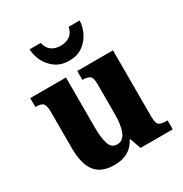

<svg xmlns="http://www.w3.org/2000/svg" viewBox="-179 -903 996 1047"><g transform="rotate(-30 319.0 -379.0)"><path d="M242 10Q160 10 122.5 -38.5Q85 -87 85 -188V-409Q85 -452 74.5 -466Q64 -480 29 -480H25V-536H250V-222Q250 -155 262.5 -117.5Q275 -80 310 -80Q348 -80 364.5 -120.5Q381 -161 381 -230V-418Q381 -461 365.5 -470.5Q350 -480 324 -480H321V-536H546V-118Q546 -74 561.5 -65Q577 -56 603 -56H613V0H410L386 -69H382Q359 -27 324.5 -8.5Q290 10 242 10ZM313 -606Q262 -606 227 -631Q192 -656 174 -693.5Q156 -731 155 -768H225Q233 -732 256 -716Q279 -700 313 -700Q347 -700 370 -716Q393 -732 401 -768H470Q469 -731 451 -693.5Q433 -656 398.5 -631Q364 -606 313 -606Z"/></g></svg>

Font: Noto Serif Thai SemiCondensed ExtraBold
Style: Regular
Weight: 800
Width: 4
Designer: Monotype Design Team
Foundry: Monotype Imaging Inc.
Version: Version 2.002; ttfautohint (v1.8.4.7-5d5b)